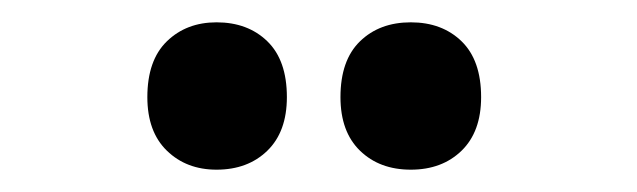

<svg xmlns="http://www.w3.org/2000/svg" viewBox="-20 -769 571 172"><path d="M112 -682Q112 -715 129.5 -732Q147 -749 174 -749Q202 -749 219.5 -732Q237 -715 237 -682Q237 -651 219.5 -634Q202 -617 174 -617Q147 -617 129.5 -634Q112 -651 112 -682ZM285 -682Q285 -715 302.5 -732Q320 -749 348 -749Q376 -749 393.5 -732Q411 -715 411 -682Q411 -651 393.5 -634Q376 -617 348 -617Q320 -617 302.5 -634Q285 -651 285 -682Z"/></svg>

Font: Noto Sans Kannada Condensed
Style: Bold
Weight: 700
Width: 3
Designer: Jelle Bosma - Monotype Design Team
Foundry: Monotype Imaging Inc.
Version: Version 2.005; ttfautohint (v1.8.4.7-5d5b)